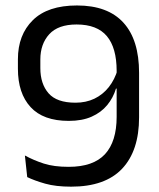

<svg xmlns="http://www.w3.org/2000/svg" viewBox="-20 -671 580 702"><path d="M261.5 -651Q374 -651 431.2 -588.2Q488.5 -525.5 488.5 -404.5V-242Q488.5 -120 426.5 -54.2Q364.5 11.5 240 11.5Q184 11.5 145.2 0.5Q106.5 -10.5 79.5 -23.5L71 -102.5Q103 -85 140 -73Q177 -61 231 -61Q321 -61 363.8 -107.2Q406.5 -153.5 406.5 -244V-412Q406.5 -496 370.8 -538.8Q335 -581.5 260 -581.5Q192.5 -581.5 160 -545.8Q127.5 -510 127.5 -453.5V-422Q127.5 -364.5 157.5 -330Q187.5 -295.5 256 -295.5Q294.5 -295.5 325.2 -310.2Q356 -325 377.8 -352.5Q399.5 -380 410.5 -417.5L418 -347H404Q394 -313.5 372 -286.8Q350 -260 315.2 -244.5Q280.5 -229 231.5 -229Q138 -229 91.8 -279.5Q45.5 -330 45.5 -419.5V-454.5Q45.5 -543.5 100 -597.2Q154.5 -651 261.5 -651Z"/></svg>

Font: Anek Odia Medium
Style: Regular
Weight: 400
Version: Version 1.003